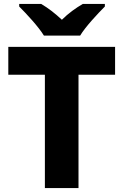

<svg xmlns="http://www.w3.org/2000/svg" viewBox="-20 -951 625 971"><path d="M385.3 -771C412.1 -815.9 476.1 -883.8 510.3 -918V-931.2H398.9C364.3 -911.1 326.2 -884.3 293 -851.1C257.3 -884.3 224.6 -909.7 188 -931.2H77.1V-918C113.8 -881.3 174.3 -816.4 202.1 -771ZM377 -573.2H562V-713.9H22V-573.2H207V0H377Z"/></svg>

Font: Noto Reveo Sans
Style: Regular
Weight: 800
Designer: Monotype Design Team
Foundry: Monotype Imaging Inc.
Version: Version 2.007